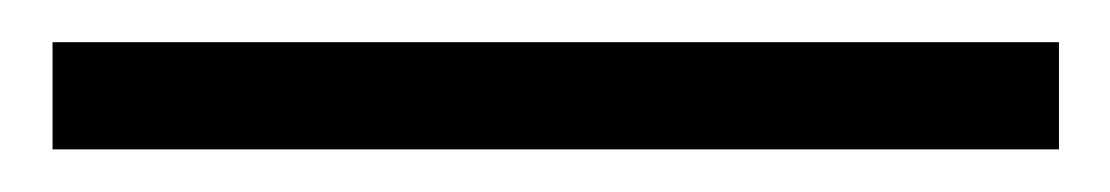

<svg xmlns="http://www.w3.org/2000/svg" viewBox="-20 83 526 91"><path d="M481.9 103V153.8H4.9V103Z"/></svg>

Font: Common Serif
Style: Bold
Weight: 700
Designer: Philipp H. Poll, Khaled Hosny
Foundry: Stefan Peev, Context Ltd.
Version: Version 1.026